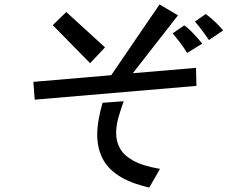

<svg xmlns="http://www.w3.org/2000/svg" viewBox="-20 -777 1040 863"><path d="M130 -409 480 -439 697 -757 780 -708 577 -448 861 -472 863 -391 136 -329ZM278 -723 452 -564 385 -493 217 -664ZM919 -597Q907 -615 888 -640.5Q869 -666 856 -680L905 -714Q925 -699 946 -679.5Q967 -660 983 -640ZM821 -539Q808 -561 789 -586Q770 -611 756 -627L808 -663Q827 -650 849.5 -626Q872 -602 889 -581ZM651 66Q564 46 512.5 12Q461 -22 439 -68.5Q417 -115 417 -171Q417 -204 423.5 -240.5Q430 -277 441 -315L536 -322Q523 -286 512.5 -249.5Q502 -213 502 -178Q502 -142 519 -110.5Q536 -79 579 -55Q622 -31 699 -18Z"/></svg>

Font: Moralerspace Krypton JPDOC
Style: Regular
Weight: 400
Version: v0.0.6; ttfautohint (v1.8.4.7-5d5b-dirty) -l 6 -r 45 -G 200 